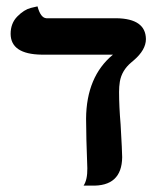

<svg xmlns="http://www.w3.org/2000/svg" viewBox="-20 -579 478 600"><path d="M352.1 -292Q352.1 -246.1 356.9 -189.9Q361.8 -104.5 361.8 -87.9Q360.8 4.4 265.1 1H241.2Q253.4 -17.1 252.9 -53.2Q252.9 -64 250 -142.1Q250 -153.8 249.5 -176.3Q249 -197.8 249 -208Q250 -339.8 333 -408.2H109.9Q13.7 -409.7 13.2 -473.1Q13.2 -506.3 34.2 -527.6Q55.2 -548.8 76.2 -554.2L97.2 -559.1Q106.9 -522.9 125 -522H344.2Q435.1 -520.5 436 -457Q436 -422.9 397.5 -390.1Q394 -387.2 390.1 -383.8Q360.4 -358.9 354.5 -323.7Q352.1 -308.6 352.1 -292Z"/></svg>

Font: Linux Libertine O
Style: Semibold
Weight: 700
Designer: Philipp H. Poll
Foundry: Philipp H. Poll
Version: Version 5.0.0